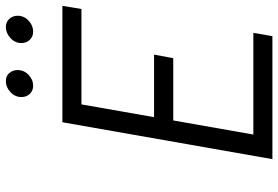

<svg xmlns="http://www.w3.org/2000/svg" viewBox="-164 -764 928 640"><g transform="rotate(-90 300.0 -444.0)"><path d="M89.5 0 212.5 -700H600.5L590 -636.5H272L229.5 -394.5H438L426 -330.5H218.5L171.5 -63.5H510.5L499.5 0ZM514.5 -797.5Q498 -797.5 487.2 -808.8Q476.5 -820 476.5 -836.5Q476.5 -858 493.2 -873.2Q510 -888.5 530 -888.5Q546.5 -888.5 557 -877Q567.5 -865.5 567.5 -849.5Q567.5 -828 551.2 -812.8Q535 -797.5 514.5 -797.5ZM334 -797.5Q317.5 -797.5 307 -808.8Q296.5 -820 296.5 -836.5Q296.5 -858 313 -873.2Q329.5 -888.5 349.5 -888.5Q366.5 -888.5 376.5 -877Q386.5 -865.5 386.5 -849.5Q386.5 -828 370.5 -812.8Q354.5 -797.5 334 -797.5Z"/></g></svg>

Font: Overpass Light
Style: Italic
Weight: 300
Italic angle: -10°
Designer: Delve Withrington, Dave Bailey, Thomas Jockin
Foundry: Delve Fonts LLC
Version: Version 4.000; ttfautohint (v1.8.3)